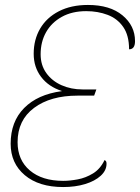

<svg xmlns="http://www.w3.org/2000/svg" viewBox="-20 -744 565 775"><path d="M235 11Q137 11 80 -37Q23 -85 23 -164Q23 -253 77.5 -308Q132 -363 229 -376V-377Q176 -394 146 -433.5Q116 -473 116 -527Q116 -584 142 -628.5Q168 -673 217.5 -698.5Q267 -724 335 -724Q424 -724 474.5 -682Q525 -640 525 -578Q525 -545 501 -545Q501 -601 477.5 -635Q454 -669 414.5 -684Q375 -699 328 -699Q271 -699 229.5 -676Q188 -653 166 -614Q144 -575 144 -525Q144 -481 167 -449Q190 -417 228.5 -400Q267 -383 313 -383H369L360 -358H293Q184 -358 117.5 -308.5Q51 -259 51 -170Q51 -98 100.5 -56Q150 -14 235 -14Q262 -14 294 -20Q326 -26 355.5 -44Q385 -62 402 -98Q406 -96 408 -93Q410 -90 410 -83Q410 -56 386.5 -34.5Q363 -13 323.5 -1Q284 11 235 11Z"/></svg>

Font: Noto Serif Thin
Style: Italic
Weight: 100
Italic angle: -12°
Designer: Monotype Design Team
Foundry: Monotype Imaging Inc.
Version: Version 2.014; ttfautohint (v1.8.4.7-5d5b)